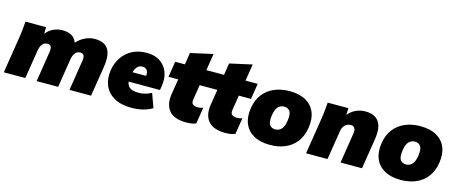

<svg xmlns="http://www.w3.org/2000/svg" viewBox="-42 -1228 4276 1796"><g transform="rotate(15 2096.5 -330.5)"><path d="M8 0 66 -365Q76 -436 81 -510H281L279 -445Q339 -522 443 -522Q491 -522 526.5 -502Q562 -482 577 -439Q611 -478 657.5 -500Q704 -522 751 -522Q844 -522 881 -465.5Q918 -409 899 -289L853 0H644L690 -293Q702 -364 654 -364Q622 -364 603.5 -341Q585 -318 578 -276L534 0H326L372 -293Q384 -364 336 -364Q303 -364 285 -341Q267 -318 260 -276L216 0Z M1245 12Q1144 12 1078 -25.5Q1012 -63 984 -128.5Q956 -194 969 -278Q981 -352 1019 -406.5Q1057 -461 1116.5 -491.5Q1176 -522 1253 -522Q1333 -522 1385 -487Q1437 -452 1459 -392Q1481 -332 1468 -255L1462 -218H1159Q1162 -181 1189.5 -161Q1217 -141 1276 -141Q1307 -141 1335.5 -148.5Q1364 -156 1398 -173L1447 -38Q1404 -12 1353 0Q1302 12 1245 12ZM1248 -387Q1216 -387 1197.5 -365.5Q1179 -344 1171 -312H1303Q1306 -351 1291 -369Q1276 -387 1248 -387Z M1779 12Q1660 12 1610.5 -46.5Q1561 -105 1577 -208L1601 -358H1507L1531 -510H1625L1643 -625L1859 -673L1833 -510H1951L1927 -358H1809L1786 -214Q1780 -177 1799 -165Q1818 -153 1843 -153Q1859 -153 1869.5 -155Q1880 -157 1896 -162L1871 -4Q1846 6 1822.5 9Q1799 12 1779 12Z M2158 12Q2039 12 1989.5 -46.5Q1940 -105 1956 -208L1980 -358H1886L1910 -510H2004L2022 -625L2238 -673L2212 -510H2330L2306 -358H2188L2165 -214Q2159 -177 2178 -165Q2197 -153 2222 -153Q2238 -153 2248.5 -155Q2259 -157 2275 -162L2250 -4Q2225 6 2201.5 9Q2178 12 2158 12Z M2587 12Q2492 12 2429 -23.5Q2366 -59 2339.5 -123.5Q2313 -188 2327 -275Q2340 -357 2383 -412Q2426 -467 2492 -494.5Q2558 -522 2638 -522Q2734 -522 2796 -486.5Q2858 -451 2884 -387Q2910 -323 2896 -235Q2883 -153 2840.5 -98Q2798 -43 2733 -15.5Q2668 12 2587 12ZM2598 -141Q2633 -141 2656.5 -165.5Q2680 -190 2689 -245Q2700 -315 2681 -342Q2662 -369 2626 -369Q2591 -369 2567.5 -345Q2544 -321 2535 -265Q2524 -195 2542.5 -168Q2561 -141 2598 -141Z M2935 0 2993 -365Q3003 -436 3008 -510H3208L3206 -444Q3237 -483 3280 -502.5Q3323 -522 3373 -522Q3462 -522 3502 -466Q3542 -410 3523 -291L3477 0H3269L3315 -293Q3321 -331 3308 -347.5Q3295 -364 3272 -364Q3238 -364 3216 -342Q3194 -320 3188 -284L3143 0Z M3853 12Q3758 12 3695 -23.5Q3632 -59 3605.5 -123.5Q3579 -188 3593 -275Q3606 -357 3649 -412Q3692 -467 3758 -494.5Q3824 -522 3904 -522Q4000 -522 4062 -486.5Q4124 -451 4150 -387Q4176 -323 4162 -235Q4149 -153 4106.5 -98Q4064 -43 3999 -15.5Q3934 12 3853 12ZM3864 -141Q3899 -141 3922.5 -165.5Q3946 -190 3955 -245Q3966 -315 3947 -342Q3928 -369 3892 -369Q3857 -369 3833.5 -345Q3810 -321 3801 -265Q3790 -195 3808.5 -168Q3827 -141 3864 -141Z"/></g></svg>

Font: Winston Black
Style: Italic
Weight: 900
Italic angle: -9°
Designer: Original fonts by Vernon Adams / Changes by Cristiano Sobral
Foundry: VOriginal fonts by Vernon Adams / Changes by Cristiano Sobral
Version: Version 2.503;July 17, 2020;FontCreator 13.0.0.2655 64-bit